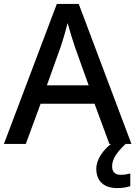

<svg xmlns="http://www.w3.org/2000/svg" viewBox="-20 -737 694 983"><path d="M540 0H548C509 31 473 78 473 127C473 188 509 226 581 226C609 226 628 222 647 216V151C636 154 619 158 597 158C571 158 554 144 554 115C554 76 578 43 623 0H653L383 -717H271L0 0H112L188 -206H464ZM362 -501 434 -300H220L292 -501C300 -524 316 -578 326 -619C334 -589 355 -522 362 -501Z"/></svg>

Font: Noto Sans Arabic UI Md
Style: Regular
Weight: 500
Designer: Monotype Design Team, Nadine Chahine and Nizar Qandah
Foundry: Monotype Imaging Inc.
Version: Version 2.010